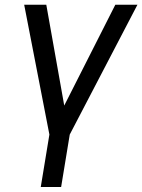

<svg xmlns="http://www.w3.org/2000/svg" viewBox="-20 -565 585 790"><path d="M79.5 -545.5H170.5L244.3 -130.7L454.5 -545.5H545.5L267 -11.4L231.5 204.5H147.7L183.2 -11.4Z"/></svg>

Font: Inter P
Style: Italic
Weight: 400
Italic angle: -9.40001°
Designer: Rasmus Andersson
Foundry: rsms
Version: Version 3.018;git-588b23468